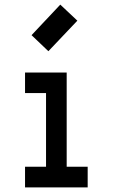

<svg xmlns="http://www.w3.org/2000/svg" viewBox="-20 -815 490 835"><path d="M190.4 -592.3 117.2 -662.1 242.2 -794.9 316.4 -725.1ZM361.3 -89.8V0H88.9V-89.8H180.2V-410.2H88.9V-499.5H270V-89.8Z"/></svg>

Font: Anka/Coder Narrow
Style: Bold
Weight: 700
Width: 3
Monospace: yes
Version: Version 001.100